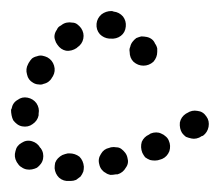

<svg xmlns="http://www.w3.org/2000/svg" viewBox="-27 -301 398 348"><path d="M111 25Q115 22 119 19Q122 15 124 10Q125 6 125 1Q124 -10 117 -17Q109 -23 99 -23H96Q91 -22 86 -20Q82 -18 78 -14Q75 -11 73 -6Q72 -1 72 4Q73 14 80 21Q88 28 99 27H101Q106 27 111 25ZM201 3Q207 -5 204 -15Q203 -20 200 -24Q197 -28 193 -31Q189 -34 184 -34Q179 -35 174 -34L171 -33Q161 -31 156 -22Q150 -13 153 -3Q154 2 157 6Q160 10 164 12Q168 15 173 16Q178 16 183 15H186Q196 12 201 3ZM12 2Q16 5 21 6Q26 7 31 6Q36 5 40 3Q44 0 47 -4Q50 -8 51 -13Q52 -18 51 -23Q50 -28 47 -32Q47 -33 46 -33Q41 -42 31 -45Q21 -48 12 -42Q3 -37 1 -27Q-2 -17 3 -8Q4 -6 5 -5Q8 0 12 2ZM280 -27Q283 -37 279 -46Q277 -51 273 -54Q270 -57 265 -59Q261 -61 256 -61Q251 -61 246 -59L243 -57Q234 -53 230 -44Q227 -34 231 -24Q233 -20 236 -16Q240 -13 245 -11Q249 -10 254 -10Q259 -10 264 -12L267 -13Q276 -17 280 -27ZM351 -71Q353 -82 347 -90Q341 -99 331 -100Q321 -102 312 -96L310 -95Q301 -89 299 -79Q298 -68 303 -60Q306 -56 310 -53Q315 -51 320 -50Q324 -49 329 -50Q334 -51 338 -54L341 -55Q349 -61 351 -71ZM-6 -92Q-5 -87 -3 -83Q0 -79 4 -76Q8 -73 13 -72Q24 -70 32 -76Q41 -82 43 -92V-95Q45 -105 39 -114Q33 -122 23 -124Q13 -126 5 -120Q-4 -115 -6 -104L-7 -102Q-7 -97 -6 -92ZM22 -166Q24 -156 33 -151Q38 -148 43 -148Q48 -147 52 -149Q57 -150 61 -153Q65 -156 67 -160L69 -163Q74 -172 71 -182Q68 -192 59 -197Q55 -199 50 -200Q45 -201 40 -199Q35 -198 31 -195Q28 -192 25 -187L24 -185Q19 -176 22 -166ZM254 -222Q252 -227 248 -230Q244 -233 239 -234Q234 -235 229 -235Q225 -234 220 -232Q216 -229 213 -225Q210 -221 209 -216Q207 -212 208 -207Q208 -196 215 -189Q223 -182 233 -182Q243 -182 251 -189Q258 -197 258 -207Q258 -210 258 -213Q257 -218 254 -222ZM76 -247Q73 -243 72 -238Q71 -233 73 -228Q74 -224 77 -220Q83 -211 93 -209Q103 -208 112 -214Q113 -215 113 -215Q122 -221 124 -231Q126 -241 120 -250Q117 -254 113 -257Q109 -260 104 -260Q99 -261 94 -260Q89 -259 85 -256Q84 -255 82 -254Q78 -252 76 -247ZM157 -275Q149 -268 148 -258Q147 -247 154 -239Q161 -232 171 -231Q172 -231 173 -231Q184 -230 192 -236Q200 -242 201 -253Q202 -263 196 -271Q189 -279 179 -280Q177 -281 175 -281Q165 -281 157 -275Z"/></svg>

Font: FRB American Cursive Dotted Black
Style: Bold Italic
Weight: 900
Italic angle: -25°
Version: Version 2.0;Modular Font Editor K font №1